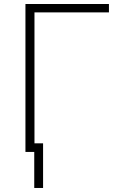

<svg xmlns="http://www.w3.org/2000/svg" viewBox="-20 -747 612 944"><path d="M515.6 -727.3H105.1V0H148.4V177.2H191.8V-42.3H149.5V-686.1H515.6Z"/></svg>

Font: Karasuma Gothic
Style: Thin
Weight: 200
Designer: Rasmus Andersson / Ryoko Ishizuka
Foundry: rsms
Version: Version 1.00